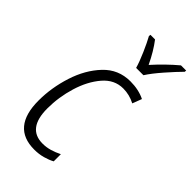

<svg xmlns="http://www.w3.org/2000/svg" viewBox="-239 -833 911 911"><g transform="rotate(45 217.0 -377.5)"><path d="M189 10Q220 10 247 2.5Q274 -5 294 -16V-64Q270 -52 246 -45Q222 -38 197 -38Q95 -38 95 -172Q95 -248 117.5 -322Q140 -396 182 -445Q224 -494 283 -494Q325 -494 363 -474L381 -521Q339 -542 283 -542Q203 -542 148.5 -484.5Q94 -427 66.5 -341Q39 -255 39 -169Q39 10 189 10ZM257 -606H306Q327 -639 366.5 -684Q406 -729 433 -756L434 -765H399Q343 -718 289 -658Q259 -721 225 -765H194L193 -756Q208 -729 228 -683.5Q248 -638 257 -606Z"/></g></svg>

Font: Noto Sans Display SemiCondensed Light
Style: Italic
Weight: 300
Width: 4
Italic angle: -12°
Designer: Monotype Design Team
Foundry: Monotype Imaging Inc.
Version: Version 1.900